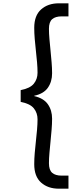

<svg xmlns="http://www.w3.org/2000/svg" viewBox="-20 -954 502 1161"><path d="M207 -233Q207 -271 184.5 -299Q162 -327 105 -338V-409Q162 -420 184.5 -448Q207 -476 207 -514Q207 -543 204 -577.5Q201 -612 197 -647.5Q193 -683 190 -718.5Q187 -754 187 -786Q187 -860 228.5 -897Q270 -934 336 -934H394V-855H353Q315 -855 295.5 -838Q276 -821 276 -780Q276 -751 279 -717.5Q282 -684 285.5 -648.5Q289 -613 292 -577.5Q295 -542 295 -511Q295 -460 269.5 -423.5Q244 -387 187 -375V-373Q244 -360 269.5 -323.5Q295 -287 295 -236Q295 -205 292 -169.5Q289 -134 285.5 -98.5Q282 -63 279 -29Q276 5 276 33Q276 74 295.5 91Q315 108 353 108H394V187H336Q270 187 228.5 150Q187 113 187 39Q187 7 190 -28.5Q193 -64 197 -99.5Q201 -135 204 -169.5Q207 -204 207 -233Z"/></svg>

Font: Poppins
Style: Regular
Weight: 400
Designer: Ninad Kale (Devanagari), Jonny Pinhorn (Latin)
Foundry: Indian Type Foundry
Version: Version 3.002 2017